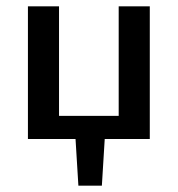

<svg xmlns="http://www.w3.org/2000/svg" viewBox="-20 -438 560 605"><path d="M354 -418H452V0H310L301 147H227L218 0H68V-418H166V-73H354Z"/></svg>

Font: EauTestInfant Semibold
Style: Italic
Weight: 600
Italic angle: -12°
Designer: Christian Thalmann (Catharsis Fonts)
Version: Version 0.001;PS 000.001;hotconv 1.0.88;makeotf.lib2.5.64775